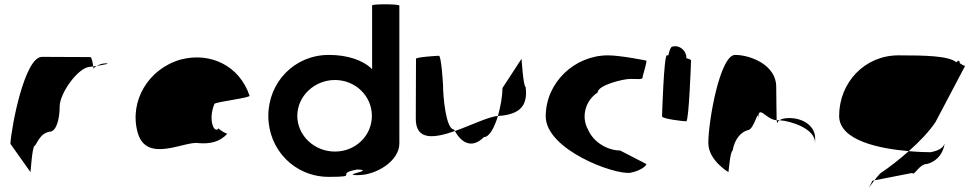

<svg xmlns="http://www.w3.org/2000/svg" viewBox="-20 -810 4525 888"><path d="M28 -145 121 -14C121 -6 129 -135 140 -135C150 -142 164 -194 210 -201C240 -201 256 -258 256 -318C256 -378 342 -501 398 -501C398 -501 403 -502 411 -503C409 -520 404 -546 398 -546C398 -546 256 -547 174 -547C94 -547 33 -225 28 -145ZM411 -503C412 -498 412 -494 412 -491C412 -494 418 -500 427 -505C421 -504 416 -504 411 -503ZM427 -505C457 -510 496 -517 469 -517C453 -517 438 -511 427 -505Z M617 -196C658 -52 835 -160 899 -148C949 -144 995 -152 1031 -191C1023 -193 990 -212 992 -217C970 -188 941 -257 972 -330C984 -340 1144 -358 1134 -368C1087 -506 954 -570 817 -535C666 -493 576 -341 617 -196ZM992 -218V-217ZM1032 -192 1031 -191C1033 -191 1033 -191 1032 -190Z M1221 -274C1221 -118 1342 8 1501 8C1651 8 1522 -6 1632 -26C1720 -23 1551 0 1636 0C1721 0 1827 -66 1827 -146V-784C1827 -792 1701 -792 1701 -785V-490C1659 -532 1587 -556 1501 -556C1342 -556 1221 -430 1221 -274ZM1355 -274C1355 -366 1435 -440 1529 -440C1624 -440 1700 -366 1700 -274C1700 -184 1626 -109 1529 -109C1433 -109 1355 -184 1355 -274Z M1903 -260C1903 -158 1990 -171 2084 -204C2083 -206 2081 -209 2080 -211C2042 -211 2029 -366 2029 -416C2029 -424 2021 -552 2010 -552C2000 -552 1904 -546 1904 -538C1904 -538 1903 -340 1903 -260ZM2084 -204C2120 -139 2170 -127 2218 -176C2244 -176 2267 -221 2283 -274C2238 -270 2158 -230 2084 -204ZM2283 -274H2290C2386 -282 2422 -322 2411 -408C2400 -408 2392 -546 2392 -538L2304 -403C2304 -370 2296 -319 2283 -274Z M2504 -272C2504 -118 2822 0 2896 -11C2953 -22 2976 -52 2968 -52L2848 -114C2792 -114 2726 -150 2700 -210C2666 -270 2688 -346 2744 -382C2744 -416 2862 -445 2895 -445C2929 -445 2952 -441 2952 -452C2952 -462 2976 -530 2968 -530C2968 -530 2850 -554 2792 -554C2637 -554 2504 -428 2504 -272Z M3042 -272C3042 -260 3141 -249 3154 -249C3166 -249 3176 -518 3176 -530C3176 -534 3167 -538 3154 -541C3155 -548 3154 -556 3150 -564C3140 -588 3112 -602 3089 -594C3083 -594 3076 -578 3071 -554H3064C3051 -554 3042 -284 3042 -272Z M3256 -149C3256 -68 3349 -14 3349 -14C3349 -6 3357 -112 3368 -112C3378 -171 3410 -200 3438 -208C3468 -208 3487 -314 3487 -261C3487 -331 3523 -256 3572 -254C3572 -281 3570 -346 3570 -409C3570 -510 3450 -556 3380 -556C3310 -556 3256 -250 3256 -149ZM3572 -254C3573 -246 3574 -242 3575 -241C3575 -237 3574 -246 3585 -254ZM3585 -254C3640 -250 3750 -215 3750 -149V-170C3750 -228 3694 -264 3630 -264C3606 -264 3593 -259 3585 -254Z M3861 -274C3861 -158 4053 -122 4183 -111C4232 -154 4277 -201 4307 -246L4443 -504C4450 -504 4418 -512 4418 -522C4418 -533 4411 -530 4403 -522C4367 -552 4259 -554 4135 -554C3979 -554 3861 -428 3861 -274ZM4015 26C3991 76 3994 62 4024 24ZM4024 24 4199 -10C4209 6 4230 -52 4269 -52C4298 -60 4339 -84 4349 -146C4341 -124 4319 -113 4284 -106C4265 -106 4227 -107 4183 -111C4139 -72 4093 -36 4051 -8C4040 4 4031 15 4024 24Z"/></svg>

Font: Ampere
Style: SC
Weight: 400
Version: Version 1